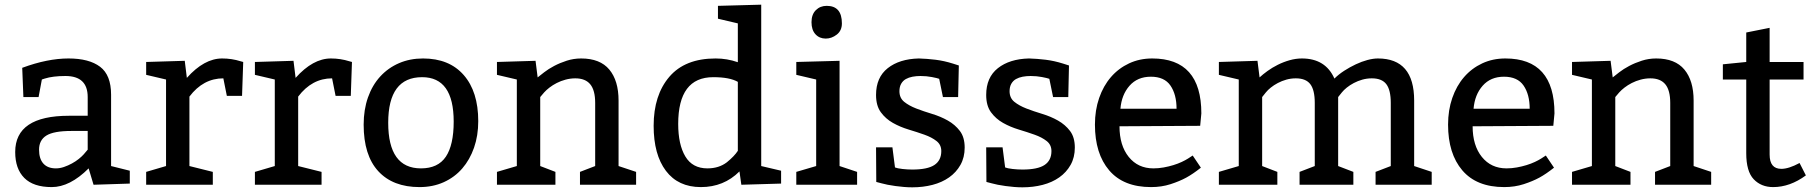

<svg xmlns="http://www.w3.org/2000/svg" viewBox="-20 -790 7762 821"><path d="M75 -500Q183 -540 273 -540Q361 -540 408 -504.5Q455 -469 455 -385V-80L535 -60V-5L380 0L359 -70Q279 10 201 10Q123 10 84 -29Q45 -68 45 -140Q45 -295 275 -295H355V-375Q355 -465 260 -465Q206 -465 171 -454L159 -450L145 -375H80ZM355 -230H285Q210 -230 178.5 -210.5Q147 -191 147 -150Q147 -111 165.5 -90.5Q184 -70 219 -70Q236 -70 253.5 -76Q271 -82 287.5 -91Q304 -100 317 -110.5Q330 -121 338 -130L355 -150Z M770 -530 779 -457Q853 -540 930 -540Q971 -540 1009 -528L1020 -525L1015 -380H950L935 -455Q849 -455 790 -377V-80L890 -55V0H605V-55L690 -80V-450L605 -470V-525Z M1235 -530 1244 -457Q1318 -540 1395 -540Q1436 -540 1474 -528L1485 -525L1480 -380H1415L1400 -455Q1314 -455 1255 -377V-80L1355 -55V0H1070V-55L1155 -80V-450L1070 -470V-525Z M1535 -257Q1535 -321 1553.5 -373.5Q1572 -426 1606 -463Q1640 -500 1686.5 -520Q1733 -540 1789 -540Q1901 -540 1963 -469Q2025 -398 2025 -272Q2025 -210 2007 -158.5Q1989 -107 1956.5 -69.5Q1924 -32 1877.5 -11Q1831 10 1774 10Q1660 10 1597.5 -58Q1535 -126 1535 -257ZM1785 -460Q1640 -460 1640 -265Q1640 -70 1780 -70Q1853 -70 1886.5 -120Q1920 -170 1920 -270Q1920 -460 1785 -460Z M2270 -530 2279 -459Q2289 -467 2307 -481Q2325 -495 2349.5 -508Q2374 -521 2403.5 -530.5Q2433 -540 2465 -540Q2546 -540 2585.5 -492.5Q2625 -445 2625 -360V-80L2700 -55V0H2460V-55L2525 -80V-350Q2525 -404 2504 -429.5Q2483 -455 2440 -455Q2419 -455 2398.5 -449.5Q2378 -444 2360.5 -435Q2343 -426 2329.5 -415.5Q2316 -405 2307 -395L2290 -375V-80L2355 -55V0H2105V-55L2190 -80V-450L2105 -470V-525Z M3235 -770V-80L3320 -60V-5L3150 0L3142 -57Q3075 10 2977 10Q2880 10 2827.5 -59.5Q2775 -129 2775 -252Q2775 -383 2842 -461.5Q2909 -540 3040 -540Q3089 -540 3135 -524V-690L3050 -710V-765ZM3135 -145V-440Q3100 -460 3030 -460Q2880 -460 2880 -260Q2880 -172 2910.5 -121Q2941 -70 3005 -70Q3054 -70 3088 -96Q3120 -122 3135 -145Z M3515 -765Q3580 -765 3580 -690Q3580 -659 3558 -642Q3536 -625 3511 -625Q3484 -625 3467 -643.5Q3450 -662 3450 -695Q3450 -728 3468.5 -746.5Q3487 -765 3515 -765ZM3570 -530V-80L3645 -55V0H3385V-55L3470 -80V-450L3385 -470V-525Z M3726 -160H3796L3807 -74Q3817 -70 3838.5 -67.5Q3860 -65 3881 -65Q3946 -65 3975.5 -84.5Q4005 -104 4005 -144Q4005 -171 3984.5 -187Q3964 -203 3933 -214Q3902 -225 3865.5 -236Q3829 -247 3798 -264.5Q3767 -282 3746.5 -310Q3726 -338 3726 -384Q3726 -459 3776 -498.5Q3826 -538 3909 -540Q3944 -539 3980.5 -534.5Q4017 -530 4055 -518L4080 -510L4077 -375H4012L3996 -453Q3988 -456 3965 -460.5Q3942 -465 3916 -465Q3898 -465 3882 -462Q3866 -459 3853.5 -452Q3841 -445 3833.5 -432Q3826 -419 3826 -400Q3826 -371 3846.5 -354.5Q3867 -338 3898 -326Q3929 -314 3965.5 -303Q4002 -292 4033 -274.5Q4064 -257 4084.5 -230Q4105 -203 4105 -159Q4105 -117 4087 -85Q4069 -53 4038.5 -31.5Q4008 -10 3967.5 0.5Q3927 11 3881 11Q3864 11 3845.5 9.5Q3827 8 3809 5.5Q3791 3 3775.5 0Q3760 -3 3750 -6L3727 -12Z M4197 -160H4267L4278 -74Q4288 -70 4309.5 -67.5Q4331 -65 4352 -65Q4417 -65 4446.5 -84.5Q4476 -104 4476 -144Q4476 -171 4455.5 -187Q4435 -203 4404 -214Q4373 -225 4336.5 -236Q4300 -247 4269 -264.5Q4238 -282 4217.5 -310Q4197 -338 4197 -384Q4197 -459 4247 -498.5Q4297 -538 4380 -540Q4415 -539 4451.5 -534.5Q4488 -530 4526 -518L4551 -510L4548 -375H4483L4467 -453Q4459 -456 4436 -460.5Q4413 -465 4387 -465Q4369 -465 4353 -462Q4337 -459 4324.5 -452Q4312 -445 4304.5 -432Q4297 -419 4297 -400Q4297 -371 4317.5 -354.5Q4338 -338 4369 -326Q4400 -314 4436.5 -303Q4473 -292 4504 -274.5Q4535 -257 4555.5 -230Q4576 -203 4576 -159Q4576 -117 4558 -85Q4540 -53 4509.5 -31.5Q4479 -10 4438.5 0.5Q4398 11 4352 11Q4335 11 4316.5 9.5Q4298 8 4280 5.5Q4262 3 4246.5 0Q4231 -3 4221 -6L4198 -12Z M5112 -252 4767 -250Q4767 -168 4806.5 -119Q4846 -70 4912 -70Q4934 -70 4956 -74Q4978 -78 4997.5 -84Q5017 -90 5033 -97.5Q5049 -105 5060 -112L5080 -125L5115 -73Q5081 -46 5052.5 -30.5Q5024 -15 4985.5 -2.5Q4947 10 4902 10Q4784 10 4723 -61.5Q4662 -133 4662 -257Q4662 -319 4680 -371Q4698 -423 4730.5 -460.5Q4763 -498 4808 -519Q4853 -540 4907 -540Q5117 -540 5117 -305ZM4771 -325H5011Q5011 -386 4985 -424Q4959 -462 4901 -462Q4844 -462 4810 -423.5Q4776 -385 4771 -325Z M5357 -530 5366 -459Q5380 -472 5400 -486.5Q5420 -501 5444 -513Q5468 -525 5494.5 -532.5Q5521 -540 5547 -540Q5648 -540 5686 -454Q5704 -472 5728 -487.5Q5752 -503 5777.5 -515Q5803 -527 5827.5 -533.5Q5852 -540 5872 -540Q6027 -540 6027 -360V-80L6102 -55V0H5862V-55L5927 -80V-350Q5927 -405 5908 -430Q5889 -455 5846 -455Q5825 -455 5805.5 -449.5Q5786 -444 5769 -435Q5752 -426 5739 -415.5Q5726 -405 5718 -395L5702 -375V-80L5767 -55V0H5537V-55L5602 -80V-350Q5602 -405 5583 -430Q5564 -455 5521 -455Q5500 -455 5480.5 -449.5Q5461 -444 5444 -435Q5427 -426 5414 -415.5Q5401 -405 5393 -395L5377 -375V-80L5442 -55V0H5192V-55L5277 -80V-450L5192 -470V-525Z M6622 -252 6277 -250Q6277 -168 6316.5 -119Q6356 -70 6422 -70Q6444 -70 6466 -74Q6488 -78 6507.5 -84Q6527 -90 6543 -97.5Q6559 -105 6570 -112L6590 -125L6625 -73Q6591 -46 6562.5 -30.5Q6534 -15 6495.5 -2.5Q6457 10 6412 10Q6294 10 6233 -61.5Q6172 -133 6172 -257Q6172 -319 6190 -371Q6208 -423 6240.5 -460.5Q6273 -498 6318 -519Q6363 -540 6417 -540Q6627 -540 6627 -305ZM6281 -325H6521Q6521 -386 6495 -424Q6469 -462 6411 -462Q6354 -462 6320 -423.5Q6286 -385 6281 -325Z M6867 -530 6876 -459Q6886 -467 6904 -481Q6922 -495 6946.5 -508Q6971 -521 7000.5 -530.5Q7030 -540 7062 -540Q7143 -540 7182.5 -492.5Q7222 -445 7222 -360V-80L7297 -55V0H7057V-55L7122 -80V-350Q7122 -404 7101 -429.5Q7080 -455 7037 -455Q7016 -455 6995.5 -449.5Q6975 -444 6957.5 -435Q6940 -426 6926.5 -415.5Q6913 -405 6904 -395L6887 -375V-80L6952 -55V0H6702V-55L6787 -80V-450L6702 -470V-525Z M7547 -671V-525H7692V-450H7547V-129Q7547 -68 7597 -68Q7629 -68 7675 -93L7702 -40Q7634 10 7562 10Q7511 10 7479 -23.5Q7447 -57 7447 -135V-450H7347V-515L7447 -525V-651Z"/></svg>

Font: Bitter
Style: Regular
Weight: 400
Designer: Sol Matas
Foundry: Sol Matas
Version: Version 1.001